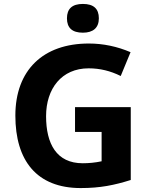

<svg xmlns="http://www.w3.org/2000/svg" viewBox="-20 -945 764 975"><path d="M214 -355C214 -495 293 -598 430 -598C487 -598 541 -585 593 -559L643 -680C575 -709 504 -724 431 -724C199 -724 58 -589 58 -358C58 -130 166 10 390 10C490 10 561 -5 644 -31V-401H361V-275H496V-126C463 -119 431 -116 400 -116C267 -116 214 -215 214 -355ZM482 -852C482 -901 455 -925 401 -925C347 -925 320 -901 320 -852C320 -803 347 -779 401 -779C452 -779 482 -803 482 -852Z"/></svg>

Font: Passageway
Style: Regular
Weight: 700
Foundry: Ascender Corporation
Version: Version 1.11